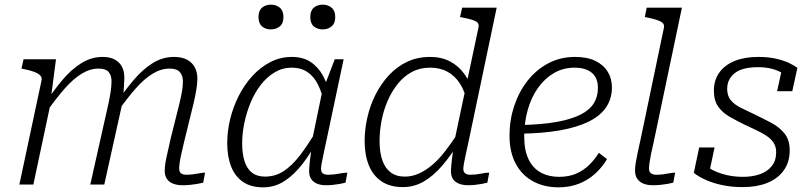

<svg xmlns="http://www.w3.org/2000/svg" viewBox="-20 -791 3470 823"><path d="M63 0H123L201 -367L199 -376L220 -537H81L72 -497L82 -495Q107 -490 125 -483.5Q143 -477 152 -468Q161 -459 158 -446ZM769 -182 810 -349Q817 -380 821.5 -406Q826 -432 826 -454Q826 -482 815 -502.5Q804 -523 782 -535Q760 -547 726 -547Q677 -547 634.5 -520.5Q592 -494 552.5 -447.5Q513 -401 472 -340L484 -312Q525 -370 561.5 -411.5Q598 -453 634 -475Q670 -497 707 -497Q738 -497 751 -482Q764 -467 764 -442Q764 -422 760.5 -401.5Q757 -381 750 -351L712 -199Q704 -162 698 -136.5Q692 -111 689 -92.5Q686 -74 686 -59Q686 -38 695.5 -24Q705 -10 722.5 -3.5Q740 3 762 3Q779 3 794.5 1.5Q810 0 824.5 -2.5Q839 -5 851 -8L859 -51Q849 -51 836 -48.5Q823 -46 808.5 -44Q794 -42 778 -42Q763 -42 755.5 -48.5Q748 -55 748 -69Q748 -78 750 -93Q752 -108 757 -130Q762 -152 769 -182ZM367 0H427L504 -347Q505 -354 507 -369Q509 -384 510 -401Q511 -418 512 -433.5Q513 -449 513 -459Q513 -485 503 -504.5Q493 -524 472.5 -535.5Q452 -547 420 -547Q372 -547 329 -520.5Q286 -494 247 -447.5Q208 -401 168 -340L180 -312Q221 -370 257.5 -411.5Q294 -453 330 -475Q366 -497 403 -497Q433 -497 445.5 -482.5Q458 -468 458 -443Q458 -424 455 -403Q452 -382 446 -352Z M1395 -376 1371 -342Q1361 -392 1343.5 -427.5Q1326 -463 1298 -482Q1270 -501 1230 -501Q1191 -501 1157.5 -481Q1124 -461 1098 -427.5Q1072 -394 1054.5 -352Q1037 -310 1027.5 -264.5Q1018 -219 1018 -177Q1018 -131 1028.5 -99Q1039 -67 1060.5 -50.5Q1082 -34 1116 -34Q1160 -34 1196 -57.5Q1232 -81 1266 -125.5Q1300 -170 1337 -232L1347 -201Q1315 -138 1278 -90Q1241 -42 1199.5 -15Q1158 12 1108 12Q1056 12 1022 -11Q988 -34 971 -76.5Q954 -119 954 -178Q954 -228 966.5 -280Q979 -332 1003 -379.5Q1027 -427 1061 -464.5Q1095 -502 1138 -524.5Q1181 -547 1231 -547Q1279 -547 1312 -525Q1345 -503 1365.5 -464.5Q1386 -426 1395 -376ZM1453 -537 1381 -197Q1373 -160 1367.5 -134Q1362 -108 1359 -92Q1356 -76 1356 -68Q1356 -54 1363.5 -48Q1371 -42 1386 -42Q1410 -42 1432 -46.5Q1454 -51 1469 -51L1461 -8Q1450 -5 1436 -2.5Q1422 0 1407 1.5Q1392 3 1377 3Q1356 3 1339.5 -3.5Q1323 -10 1314 -23.5Q1305 -37 1305 -58Q1305 -72 1308.5 -103Q1312 -134 1317 -169L1314 -171L1362 -403L1367 -412L1415 -537ZM1141 -665Q1164 -665 1179.5 -678Q1195 -691 1195 -718Q1195 -745 1179.5 -758Q1164 -771 1141 -771Q1118 -771 1103 -758Q1088 -745 1088 -718Q1088 -691 1103 -678Q1118 -665 1141 -665ZM1363 -665Q1386 -665 1401.5 -678Q1417 -691 1417 -718Q1417 -745 1401.5 -758Q1386 -771 1363 -771Q1340 -771 1325 -758Q1310 -745 1310 -718Q1310 -691 1325 -678Q1340 -665 1363 -665Z M1707 11Q1652 11 1615.5 -13.5Q1579 -38 1561 -82.5Q1543 -127 1543 -186Q1543 -237 1555 -289Q1567 -341 1590.5 -387Q1614 -433 1648 -469.5Q1682 -506 1726 -526.5Q1770 -547 1824 -547Q1872 -547 1908.5 -528Q1945 -509 1970.5 -474Q1996 -439 2008 -391L1982 -356Q1972 -401 1951 -433.5Q1930 -466 1898 -483.5Q1866 -501 1823 -501Q1780 -501 1745.5 -482.5Q1711 -464 1685 -431.5Q1659 -399 1641.5 -358.5Q1624 -318 1615.5 -273.5Q1607 -229 1607 -185Q1607 -139 1618.5 -105Q1630 -71 1654 -52.5Q1678 -34 1715 -34Q1747 -34 1776.5 -47.5Q1806 -61 1834 -85Q1862 -109 1888.5 -143.5Q1915 -178 1942 -219L1950 -185Q1914 -126 1876 -81.5Q1838 -37 1796.5 -13Q1755 11 1707 11ZM1985 3Q1953 3 1933 -11.5Q1913 -26 1913 -58Q1913 -67 1914.5 -83Q1916 -99 1918.5 -119Q1921 -139 1924 -159L1923 -164L2031 -673Q2034 -687 2027 -694Q2020 -701 2004 -706Q1988 -711 1962 -716L1952 -718L1961 -758H2109L1991 -196Q1983 -160 1977.5 -134Q1972 -108 1969 -92Q1966 -76 1966 -68Q1966 -54 1974 -48Q1982 -42 1996 -42Q2020 -42 2041 -46.5Q2062 -51 2077 -51L2069 -8Q2058 -5 2044 -2.5Q2030 0 2015.5 1.5Q2001 3 1985 3Z M2374 12Q2312 12 2264.5 -14Q2217 -40 2190.5 -89.5Q2164 -139 2164 -210Q2164 -276 2184 -336.5Q2204 -397 2241 -444.5Q2278 -492 2330 -519.5Q2382 -547 2445 -547Q2497 -547 2532 -530Q2567 -513 2585 -483.5Q2603 -454 2603 -416Q2603 -368 2578 -331Q2553 -294 2503 -269.5Q2453 -245 2379 -232Q2305 -219 2207 -218L2212 -255Q2304 -257 2367 -268.5Q2430 -280 2469 -300Q2508 -320 2525.5 -348.5Q2543 -377 2543 -415Q2543 -443 2531.5 -462Q2520 -481 2497.5 -491Q2475 -501 2443 -501Q2394 -501 2354 -477.5Q2314 -454 2285.5 -413.5Q2257 -373 2242 -319.5Q2227 -266 2227 -206Q2227 -147 2245.5 -108.5Q2264 -70 2298 -51.5Q2332 -33 2376 -33Q2419 -33 2450.5 -47Q2482 -61 2505.5 -84Q2529 -107 2547 -136L2582 -109Q2562 -75 2531.5 -47Q2501 -19 2461.5 -3.5Q2422 12 2374 12Z M2826 -673Q2828 -686 2820 -693Q2812 -700 2795.5 -705.5Q2779 -711 2754 -716L2744 -718L2752 -758H2903L2782 -182Q2775 -152 2770.5 -130Q2766 -108 2764 -93Q2762 -78 2762 -69Q2762 -55 2770 -48.5Q2778 -42 2793 -42Q2809 -42 2823.5 -44Q2838 -46 2851 -48.5Q2864 -51 2874 -51L2866 -8Q2854 -5 2840 -2.5Q2826 0 2810.5 1.5Q2795 3 2778 3Q2756 3 2739 -3.5Q2722 -10 2712 -24Q2702 -38 2702 -60Q2702 -74 2705 -93Q2708 -112 2713.5 -137.5Q2719 -163 2727 -199Z M3164 11Q3116 11 3076 2.5Q3036 -6 3005 -20Q2974 -34 2954 -50L2977 -159H3043L3016 -32Q3004 -40 2998 -50Q2992 -60 2992 -71Q2992 -82 2995 -91Q3011 -74 3037 -61Q3063 -48 3095.5 -40.5Q3128 -33 3165 -33Q3206 -33 3238 -44.5Q3270 -56 3288.5 -79.5Q3307 -103 3307 -139Q3307 -162 3296 -179Q3285 -196 3266 -208.5Q3247 -221 3223 -232.5Q3199 -244 3173 -256Q3138 -273 3107.5 -290.5Q3077 -308 3058.5 -334Q3040 -360 3040 -403Q3040 -447 3063 -479.5Q3086 -512 3128.5 -529.5Q3171 -547 3230 -547Q3275 -547 3308.5 -539Q3342 -531 3364.5 -520Q3387 -509 3398 -500L3376 -400H3311L3332 -496Q3339 -494 3345 -488Q3351 -482 3355.5 -473.5Q3360 -465 3360 -455Q3349 -469 3330.5 -479.5Q3312 -490 3287 -496.5Q3262 -503 3229 -503Q3162 -503 3129.5 -477.5Q3097 -452 3097 -410Q3097 -380 3113 -361Q3129 -342 3156.5 -328.5Q3184 -315 3218 -299Q3253 -282 3287 -264Q3321 -246 3343 -218.5Q3365 -191 3365 -146Q3365 -96 3339.5 -60.5Q3314 -25 3269 -7Q3224 11 3164 11Z"/></svg>

Font: Roboto Serif ExtraLight
Style: Italic
Weight: 250
Italic angle: -10°
Designer: Greg Gazdowicz
Foundry: Commercial Type
Version: Version 1.008